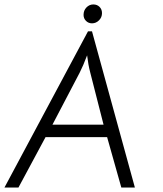

<svg xmlns="http://www.w3.org/2000/svg" viewBox="-41 -844 732 864"><path d="M355 -703H373L566 0H505L441 -227H164L42 0H-21ZM365 -518Q356 -552 351 -595Q333 -547 317 -516L195 -283H425ZM335 -777Q335 -797 348 -810.5Q361 -824 379 -824Q396 -824 407 -813Q418 -802 418 -785Q418 -766 404.5 -752.5Q391 -739 373 -739Q357 -739 346 -750Q335 -761 335 -777Z"/></svg>

Font: Bellota Text
Style: Italic
Weight: 400
Italic angle: -7.5°
Designer: Kemie Guaida
Foundry: Kemie Guaida
Version: Version 4.001